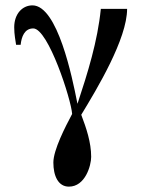

<svg xmlns="http://www.w3.org/2000/svg" viewBox="-20 -478 532 716"><path d="M57 -311C60 -340 71 -372 104 -372C160 -372 246 -105 249 -53C224 -6 179 81 179 128C179 178 197 218 237 218C298 218 320 139 320 107C320 53 302 0 283 -50C342 -147 454 -333 454 -445H356C344 -324 307 -206 269 -91L267 -100C250 -186 195 -458 101 -458C64 -458 33 -427 33 -376C33 -349 38 -325 40 -311Z"/></svg>

Font: Veleka
Style: Regular
Weight: 400
Designer: Stefan Peev, Context Ltd, 2016; SIL International, 1997-2014.
Foundry: Stefan Peev, Context Ltd, 2016
Version: Version 1.000